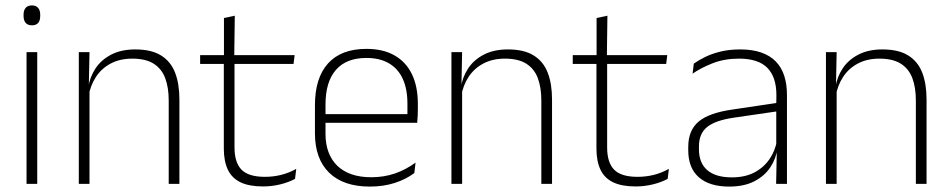

<svg xmlns="http://www.w3.org/2000/svg" viewBox="-20 -679 3510 709"><path d="M78 0V-486.5H117.5V0ZM98 -585.5Q82.5 -585.5 74.8 -594.5Q67 -603.5 67 -620.5V-624.5Q67 -641 74.8 -650Q82.5 -659 98 -659Q113 -659 120.8 -650Q128.5 -641 128.5 -624.5V-620.5Q128.5 -603 120.8 -594.2Q113 -585.5 98 -585.5Z M603 0V-308Q603 -356 590 -390.5Q577 -425 547.5 -443.8Q518 -462.5 468.5 -462.5Q423 -462.5 389 -444.5Q355 -426.5 334.5 -395.2Q314 -364 307 -324L296 -356H306Q311.5 -394 332.5 -426Q353.5 -458 390.5 -477.2Q427.5 -496.5 479.5 -496.5Q539 -496.5 574.8 -474.2Q610.5 -452 626.5 -410.8Q642.5 -369.5 642.5 -311.5V0ZM271 0V-486.5H310.5L308 -362.5L310.5 -361V0Z M951.5 9.5Q900 9.5 868.2 -5.8Q836.5 -21 821.5 -52.2Q806.5 -83.5 806.5 -130.5V-459H846V-134.5Q846 -79 871.8 -52.5Q897.5 -26 958.5 -26Q989 -26 1018.2 -33.2Q1047.5 -40.5 1074 -55.5L1069.5 -18.5Q1046.5 -6 1015.2 1.8Q984 9.5 951.5 9.5ZM719 -443V-475.5H1068L1064 -443ZM807 -469.5V-612.5L847 -621L845 -469.5Z M1346 10Q1248 10 1195.5 -41.2Q1143 -92.5 1143 -187V-290.5Q1143 -391.5 1191.5 -445Q1240 -498.5 1333 -498.5Q1395 -498.5 1437.2 -474.2Q1479.5 -450 1501.2 -404.8Q1523 -359.5 1523 -295.5V-278Q1523 -265.5 1522.5 -252.8Q1522 -240 1520.5 -225.5H1484Q1484.5 -245.5 1484.5 -263.2Q1484.5 -281 1484.5 -296Q1484.5 -350.5 1467.2 -388Q1450 -425.5 1416.2 -445.2Q1382.5 -465 1333 -465Q1259 -465 1220.5 -421Q1182 -377 1182 -293V-245V-239V-184.5Q1182 -147 1193 -117.5Q1204 -88 1225.2 -67.2Q1246.5 -46.5 1278 -35.5Q1309.5 -24.5 1351 -24.5Q1398 -24.5 1438.5 -38.5Q1479 -52.5 1514.5 -78.5L1510 -40Q1479.5 -17 1437.8 -3.5Q1396 10 1346 10ZM1163 -225.5V-257.5H1510.5V-225.5Z M1979 0V-308Q1979 -356 1966 -390.5Q1953 -425 1923.5 -443.8Q1894 -462.5 1844.5 -462.5Q1799 -462.5 1765 -444.5Q1731 -426.5 1710.5 -395.2Q1690 -364 1683 -324L1672 -356H1682Q1687.5 -394 1708.5 -426Q1729.5 -458 1766.5 -477.2Q1803.5 -496.5 1855.5 -496.5Q1915 -496.5 1950.8 -474.2Q1986.5 -452 2002.5 -410.8Q2018.5 -369.5 2018.5 -311.5V0ZM1647 0V-486.5H1686.5L1684 -362.5L1686.5 -361V0Z M2327.5 9.5Q2276 9.5 2244.2 -5.8Q2212.5 -21 2197.5 -52.2Q2182.5 -83.5 2182.5 -130.5V-459H2222V-134.5Q2222 -79 2247.8 -52.5Q2273.5 -26 2334.5 -26Q2365 -26 2394.2 -33.2Q2423.5 -40.5 2450 -55.5L2445.5 -18.5Q2422.5 -6 2391.2 1.8Q2360 9.5 2327.5 9.5ZM2095 -443V-475.5H2444L2440 -443ZM2183 -469.5V-612.5L2223 -621L2221 -469.5Z M2846 0 2848.5 -125 2846.5 -131.5V-290L2847 -328Q2847 -394.5 2813.5 -428.5Q2780 -462.5 2709 -462.5Q2655 -462.5 2611.8 -445.5Q2568.5 -428.5 2537.5 -407L2542 -444Q2558.5 -456 2583.2 -468.2Q2608 -480.5 2640.5 -488.5Q2673 -496.5 2713.5 -496.5Q2758.5 -496.5 2791.2 -485Q2824 -473.5 2845 -451.8Q2866 -430 2876 -399Q2886 -368 2886 -328.5V0ZM2672.5 10Q2600 10 2560.8 -24.2Q2521.5 -58.5 2521.5 -124V-136.5Q2521.5 -197.5 2559.5 -229.8Q2597.5 -262 2684.5 -274.5L2856 -300L2858 -269L2690 -244.5Q2621.5 -234.5 2591.2 -210Q2561 -185.5 2561 -138.5V-128Q2561 -77 2592 -50.5Q2623 -24 2682.5 -24Q2731 -24 2765.8 -42.2Q2800.5 -60.5 2821.8 -91.8Q2843 -123 2849.5 -162L2860 -131H2851Q2846 -94 2825 -61.8Q2804 -29.5 2766 -9.8Q2728 10 2672.5 10Z M3362 0V-308Q3362 -356 3349 -390.5Q3336 -425 3306.5 -443.8Q3277 -462.5 3227.5 -462.5Q3182 -462.5 3148 -444.5Q3114 -426.5 3093.5 -395.2Q3073 -364 3066 -324L3055 -356H3065Q3070.5 -394 3091.5 -426Q3112.5 -458 3149.5 -477.2Q3186.5 -496.5 3238.5 -496.5Q3298 -496.5 3333.8 -474.2Q3369.5 -452 3385.5 -410.8Q3401.5 -369.5 3401.5 -311.5V0ZM3030 0V-486.5H3069.5L3067 -362.5L3069.5 -361V0Z"/></svg>

Font: Anek Gurmukhi ExtraLight
Style: Regular
Weight: 250
Designer: Sarang Kulkarni (Gurmukhi), Yesha Goshar (Latin)
Foundry: Ek Type
Version: Version 1.003